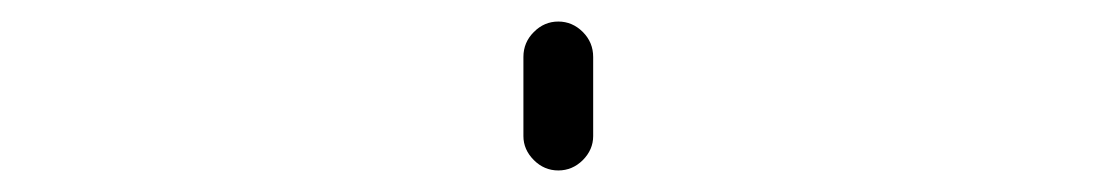

<svg xmlns="http://www.w3.org/2000/svg" viewBox="-20 -403 1040 180"><path d="M470.7 -275.4V-349.6Q470.7 -363.3 480.5 -373Q490.2 -382.8 503.4 -382.8Q516.6 -382.8 526.4 -373Q536.1 -363.3 536.1 -349.6V-275.4Q536.1 -262.7 526.4 -252.9Q516.6 -243.2 503.4 -243.2Q490.2 -243.2 480.5 -252.9Q470.7 -262.7 470.7 -275.4Z"/></svg>

Font: Gen Jyuu Gothic L Monospace Light
Style: Regular
Weight: 300
Designer: [Source Han Sans]
Ryoko NISHIZUKA  (kana & ideographs); Paul D. Hunt (Latin, Greek & Cyrillic); Wenlong ZHANG  (bopomofo
Version: Version 1.002.20150607